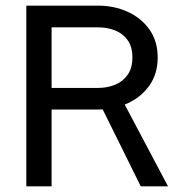

<svg xmlns="http://www.w3.org/2000/svg" viewBox="-20 -661 627 681"><path d="M403.9 -325H318.5L479.3 0H576ZM163 0V-272.5H328.2Q384.2 -272.5 432.4 -294.4Q480.6 -316.2 509.9 -357.7Q539.3 -399.1 539.3 -457.2Q539.3 -515.2 510 -556.4Q480.8 -597.6 432.7 -619.3Q384.6 -641 328.2 -641H73.3V0ZM163 -564H328.2Q360.7 -564 388.3 -553Q415.9 -542.1 432.7 -518.6Q449.6 -495.2 449.6 -457.2Q449.6 -419.6 432.8 -395.8Q416.1 -371.9 388.5 -360.6Q360.8 -349.2 328.2 -349.2H163Z"/></svg>

Font: Estedad-VF-FD Black
Style: Regular
Weight: 900
Designer: Amin Abedi
Version: Version 4.000